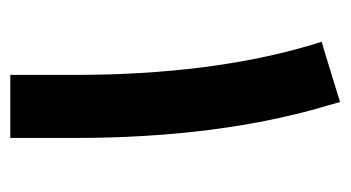

<svg xmlns="http://www.w3.org/2000/svg" viewBox="-174 -509 681 373"><g transform="rotate(90 166.5 -322.5)"><path d="M228.5 -2H145H125.5V-21.5V-127Q125.5 -391.6 66.9 -588.4L61 -606.9L79.6 -612.3L159.2 -636.7L178.2 -642.6L183.6 -623.5Q248 -409.7 248 -126.5V-21.5V-2Z"/></g></svg>

Font: Shabnam FD-WOL
Style: Bold-FD-WOL
Weight: 700
Foundry: DejaVu fonts team - Redesigned by Saber Rastikerdar - Based on Vazir font
Version: Version 5.0.0